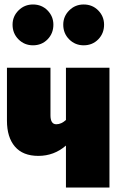

<svg xmlns="http://www.w3.org/2000/svg" viewBox="-20 -836 542 856"><path d="M468 -534V0H274V-187Q221 -141 151 -141Q82 -141 46.5 -182.5Q11 -224 11 -298V-534H205V-322Q205 -282 231 -282Q253 -282 274 -301V-534ZM218 -726Q218 -687 192 -660.5Q166 -634 127 -634Q89 -634 62.5 -660.5Q36 -687 36 -726Q36 -763 62.5 -789.5Q89 -816 127 -816Q166 -816 192 -789.5Q218 -763 218 -726ZM444 -726Q444 -687 418 -660.5Q392 -634 353 -634Q315 -634 288.5 -660.5Q262 -687 262 -726Q262 -763 288.5 -789.5Q315 -816 353 -816Q392 -816 418 -789.5Q444 -763 444 -726Z"/></svg>

Font: Fira Sans Condensed Black
Style: Regular
Weight: 900
Width: 3
Designer: Carrois Corporate & Edenspiekermann AG
Foundry: Carrois Corporate GbR & Edenspiekermann AG
Version: Version 4.203